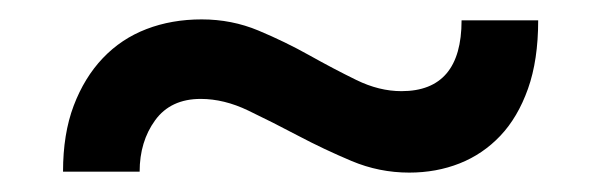

<svg xmlns="http://www.w3.org/2000/svg" viewBox="-20 -382 620 198"><path d="M45 -205Q45 -244 56 -273Q67 -302 86 -322Q105 -342 131 -352Q157 -362 188 -362Q219 -362 246.5 -350.5Q274 -339 299 -325Q324 -311 347.5 -299.5Q371 -288 394 -288Q456 -288 456 -361H535Q535 -320 524.5 -290.5Q514 -261 496 -242Q478 -223 454 -213.5Q430 -204 402 -204Q371 -204 342.5 -216Q314 -228 287.5 -242Q261 -256 236 -268Q211 -280 187 -280Q156 -280 140 -258Q124 -236 124 -205Z"/></svg>

Font: Mukta Mahee SemiBold
Style: Regular
Weight: 600
Designer: Shuchita Grover, Noopur Datye, Girish Dalvi, Yashodeep Gholap
Foundry: Ek Type
Version: Version 2.538;PS 1.000;hotconv 16.6.51;makeotf.lib2.5.65220;